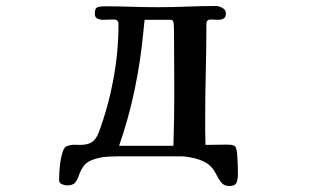

<svg xmlns="http://www.w3.org/2000/svg" viewBox="-20 -528 1040 640"><path d="M561 -220Q561 -272 560.5 -324.5Q560 -377 560 -429Q560 -434 559 -448Q558 -462 550 -462H462Q461 -452 460 -442.5Q459 -433 458 -423Q449 -326 429 -230Q409 -134 377 -42H500Q514 -42 529 -42Q544 -42 558 -42Q561 -131 561 -220ZM773 53Q773 69 768.5 80.5Q764 92 744 92Q726 92 716.5 79Q707 66 698.5 49Q690 32 675 20Q658 7 630 0Q602 -7 581 -7H390Q367 -7 343 -6Q319 -5 296 2Q270 10 259.5 24.5Q249 39 244 54Q239 69 231.5 79.5Q224 90 203 90Q196 90 186.5 86Q177 82 177 73Q177 50 179.5 25Q182 0 189 -22Q192 -31 196 -36Q200 -41 210 -43Q219 -46 228 -45.5Q237 -45 247 -45Q272 -45 286 -54Q300 -63 309 -86Q341 -172 358 -264Q375 -356 375 -448Q375 -463 359 -463Q350 -463 341 -462.5Q332 -462 323 -462Q313 -462 304.5 -466Q296 -470 296 -483Q296 -500 304.5 -503.5Q313 -507 327 -507Q372 -507 417 -505.5Q462 -504 507 -504Q556 -504 604 -506Q652 -508 701 -508Q710 -508 721.5 -501.5Q733 -495 733 -484Q733 -471 726 -466.5Q719 -462 707 -462Q701 -462 695 -462.5Q689 -463 683 -463Q668 -463 668 -449Q668 -370 666 -291Q664 -212 664 -132Q664 -110 664 -88.5Q664 -67 665 -45Q683 -45 700.5 -45.5Q718 -46 736 -46Q742 -46 748.5 -45.5Q755 -45 761 -42Q768 -39 770 -19Q772 1 772.5 22.5Q773 44 773 53Z"/></svg>

Font: Kaisei Opti
Style: Bold
Weight: 700
Designer: Font-Kai, 金井和夫
Foundry: KAZUO KANAI
Version: Version 5.003